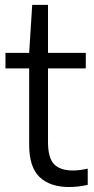

<svg xmlns="http://www.w3.org/2000/svg" viewBox="-20 -760 388 790"><path d="M264 9.5Q186.5 9.5 143.2 -31.2Q100 -72 100 -164V-478.5H2.5V-542.5H100L112.5 -740H177.5V-542.5H333V-478.5H177.5V-175.5Q177.5 -110 202.8 -84.2Q228 -58.5 280 -58.5Q306 -58.5 341 -66V0.5Q302.5 9.5 264 9.5Z"/></svg>

Font: Encode Sans SemiCondensed SemiCondensed
Style: Regular
Weight: 400
Width: 4
Designer: Multiple Designers
Foundry: Impallari Type
Version: Version 3.000; ttfautohint (v1.8.3) -l 8 -r 50 -G 200 -x 14 